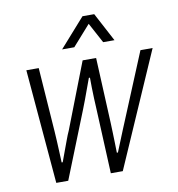

<svg xmlns="http://www.w3.org/2000/svg" viewBox="-81 -797 806 870"><g transform="rotate(-10 322.0 -361.5)"><path d="M108 0 63 -526H120L141 -230Q142 -214 143.5 -188Q145 -162 146 -135Q147 -108 148 -87H153Q160 -107 169.5 -132Q179 -157 188 -182Q197 -207 205 -224L322 -526H384L398 -224Q399 -207 399.5 -182Q400 -157 401 -132Q402 -107 402 -87H407Q415 -107 425.5 -132.5Q436 -158 446 -183Q456 -208 463 -224L588 -526H644L414 0H359L345 -307Q344 -323 343 -347.5Q342 -372 341.5 -398Q341 -424 341 -443H336Q329 -424 319.5 -398Q310 -372 301 -347.5Q292 -323 285 -306L163 0ZM239 -591 356 -723H410L480 -591H428L366 -706H397L295 -591Z"/></g></svg>

Font: Archivo SemiCondensed ExtraLight
Style: Italic
Weight: 250
Width: 4
Italic angle: -10°
Designer: Hector Gatti
Foundry: Omnibus-Type
Version: Version 2.001